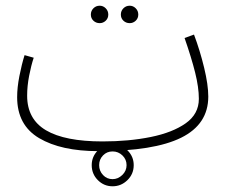

<svg xmlns="http://www.w3.org/2000/svg" viewBox="-20 -508 820 672"><path d="M324 21Q194 21 117 -24.5Q40 -70 40 -168Q40 -202 48 -242.5Q56 -283 66 -315L98 -306Q89 -279 82 -243Q75 -207 75 -173Q75 -91 141 -52Q207 -13 339 -13Q431 -13 507.5 -28.5Q584 -44 630 -76.5Q676 -109 676 -162Q676 -202 663 -254Q650 -306 626 -375L659 -387Q680 -331 694.5 -271Q709 -211 709 -170Q709 -73 614 -26Q519 21 324 21ZM434 -427Q421 -427 412 -435.5Q403 -444 403 -457Q403 -470 412 -479Q421 -488 434 -488Q446 -488 455 -479Q464 -470 464 -457Q464 -444 455 -435.5Q446 -427 434 -427ZM329 -427Q316 -427 307 -435.5Q298 -444 298 -457Q298 -470 307 -479Q316 -488 329 -488Q341 -488 350 -479Q359 -470 359 -457Q359 -444 350 -435.5Q341 -427 329 -427ZM374 144Q344 144 322.5 122.5Q301 101 301 70Q301 40 322.5 18.5Q344 -3 374 -3Q405 -3 426.5 18.5Q448 40 448 70Q448 101 426 122.5Q404 144 374 144ZM374 119Q393 119 408 104.5Q423 90 423 70Q423 50 408.5 36Q394 22 374 22Q354 22 340.5 36Q327 50 327 70Q327 90 340.5 104.5Q354 119 374 119Z"/></svg>

Font: Noto Sans Arabic Cond ExtLt
Style: Regular
Weight: 200
Width: 3
Designer: Monotype Design Team, Nadine Chahine, Nizar Qandah and Khaled Hosny
Foundry: Monotype Imaging Inc.
Version: Version 2.012; ttfautohint (v1.8.4.7-5d5b)